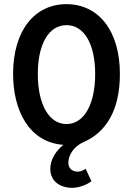

<svg xmlns="http://www.w3.org/2000/svg" viewBox="-20 -686 639 924"><path d="M392 126C381 134 368 140 354 140C331 140 309 127 309 98C309 65 330 21 382 -2C488 -48 557 -152 557 -330C557 -541 452 -666 300 -666C148 -666 43 -541 43 -330C43 -157 118 -1 285 11C252 38 222 79 222 127C222 186 269 218 328 218C358 218 398 204 420 186ZM300 -89C216 -89 162 -183 162 -330C162 -476 216 -565 300 -565C384 -565 438 -476 438 -330C438 -183 384 -89 300 -89Z"/></svg>

Font: Source Code Pro Semibold
Style: Regular
Weight: 600
Monospace: yes
Designer: Paul D. Hunt
Foundry: Adobe Systems Incorporated
Version: Version 1.017;PS 1.000;hotconv 1.0.70;makeotf.lib2.5.5900